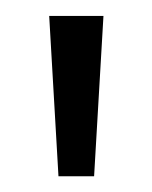

<svg xmlns="http://www.w3.org/2000/svg" viewBox="-20 -732 192 242"><path d="M110.4 -711.9H42L53.7 -509.8H98.6Z"/></svg>

Font: Yaldevi Colombo
Style: Regular
Weight: 400
Designer: Sol Matas, Denzil Rajitha, Kosala Senevirathne and Pathum Egodawatta
Foundry: Mooniak
Version: Version 1.020 ; ttfautohint (v1.6)